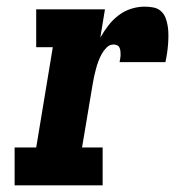

<svg xmlns="http://www.w3.org/2000/svg" viewBox="-20 -558 540 578"><path d="M24 0V-114H89L139 -416H89V-530H296L282 -445Q293 -464 306 -481Q319 -498 336.5 -511.5Q354 -525 374.5 -531.5Q395 -538 415 -538Q429 -538 442 -535.5Q455 -533 464.5 -524.5Q474 -516 478.5 -504Q483 -492 485 -479Q487 -466 487 -452.5Q487 -439 486 -425.5Q485 -412 483 -398.5Q481 -385 478 -371H340Q341 -377 342 -382.5Q343 -388 343 -393.5Q343 -399 342.5 -404.5Q342 -410 339.5 -415Q337 -420 332 -422Q327 -424 322 -424Q310 -424 301 -415Q292 -406 286 -395Q280 -384 276 -373Q272 -362 269 -351Q266 -340 263.5 -328.5Q261 -317 259 -305L227 -114H289V0Z"/></svg>

Font: Iosevka Slab Heavy Oblique
Style: Regular
Weight: 900
Italic angle: -9°
Monospace: yes
Designer: Belleve Invis
Foundry: Belleve Invis
Version: Version 11.1.1; ttfautohint (v1.8.3)